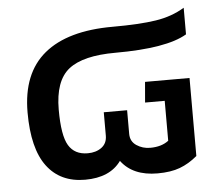

<svg xmlns="http://www.w3.org/2000/svg" viewBox="-44 -574 716 632"><g transform="rotate(-5 314.0 -258.0)"><path d="M43 -227.1Q43 -356.4 120.4 -420.2Q197.8 -483.9 346.2 -483.9Q435.5 -483.9 489.5 -492.2Q543.5 -500.5 585 -525.9V-438Q517.6 -397.9 348.1 -397.9Q241.2 -397.9 193.6 -360.4Q146 -322.8 146 -227.1Q146 -142.1 165.8 -109.1Q185.5 -76.2 229 -76.2Q256.3 -76.2 274.7 -89.8Q293 -103.5 293 -128.9V-206.1H370.1V-127.9Q370.1 -103 390.1 -89.6Q410.2 -76.2 435.1 -76.2Q472.7 -76.2 496.1 -94.2V-226.1H431.2L437 -293.9H584V-36.1Q556.2 -12.7 526.1 -1.5Q496.1 9.8 452.1 9.8Q370.6 9.8 332 -42Q294.9 9.8 212.9 9.8Q130.9 9.8 86.9 -49.1Q43 -107.9 43 -227.1Z"/></g></svg>

Font: Kanit
Style: Regular
Weight: 400
Designer: Katatrad Team
Foundry: CadsonDemak
Version: Version 1.000;PS 001.000;hotconv 1.0.88;makeotf.lib2.5.64775